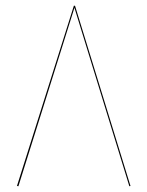

<svg xmlns="http://www.w3.org/2000/svg" viewBox="-20 -647 513 668"><path d="M430 1 239 -620 44 1 39 0 237 -627H241L434 0Z"/></svg>

Font: FiraGO Four
Style: Regular
Weight: 100
Designer: bBox Type
Foundry: bBox Type GmbH
Version: Version 1.001